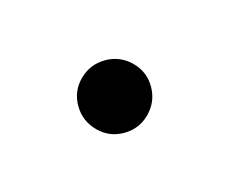

<svg xmlns="http://www.w3.org/2000/svg" viewBox="-37 -620 319 267"><g transform="rotate(30 122.5 -486.0)"><path d="M70.3 -485.4Q70.3 -507.3 85.7 -522.7Q101.1 -538.1 123 -538.1Q144.5 -538.1 159.7 -522.7Q174.8 -507.3 174.8 -485.4Q174.8 -464.4 159.7 -449Q144.5 -433.6 123 -433.6Q101.1 -433.6 85.7 -448.7Q70.3 -463.9 70.3 -485.4Z"/></g></svg>

Font: Pretendard JP Light
Style: Regular
Weight: 300
Designer: Base glyphs from Inter by Rasmus Andersson; Hangeul glyphs from Noto Sans CJK(Source Han Sans) by Jang Soo-young and Kan
Foundry: Kil Hyung-jin
Version: Version 1.309